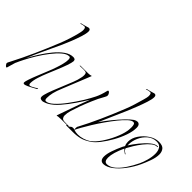

<svg xmlns="http://www.w3.org/2000/svg" viewBox="-66 -866 1215 1215"><g transform="rotate(45 541.0 -259.0)"><path d="M12 14Q8 14 2.5 7.5Q-3 1 -4 -2Q-5 -3 -5 -6Q-5 -11 -2 -16.5Q1 -22 4 -28Q42 -101 76.5 -178Q111 -255 142 -332Q154 -361 165 -395Q176 -429 183 -456.5Q190 -484 190 -492V-498Q190 -519 178 -519Q164 -519 148 -512Q146 -511 147.5 -514Q149 -517 152 -518Q160 -520 173 -523Q186 -526 194 -529Q200 -532 206 -532Q220 -532 220 -514Q220 -496 209.5 -463Q199 -430 185.5 -396Q172 -362 161 -338Q139 -289 110.5 -230Q82 -171 58 -112Q76 -148 100 -186Q124 -224 151.5 -257.5Q179 -291 208 -311.5Q237 -332 266 -332Q274 -332 280 -328.5Q286 -325 286 -314Q285 -300 274.5 -269.5Q264 -239 245 -194Q236 -172 223 -141Q210 -110 200 -78.5Q190 -47 190 -23Q190 -9 199 -9Q204 -9 209 -11.5Q214 -14 218 -16Q226 -20 234 -25Q242 -30 247 -34H248Q249 -34 249 -33.5Q249 -33 249 -33Q249 -27 244 -25Q231 -18 210 -6.5Q189 5 175 9Q173 10 168 10Q159 10 159 1Q159 -7 167 -31Q175 -55 187.5 -85.5Q200 -116 211 -143.5Q222 -171 228 -186Q230 -192 237 -212Q244 -232 250 -256Q256 -280 256 -297Q256 -317 245 -317Q223 -317 197.5 -295Q172 -273 146 -239.5Q120 -206 97 -168.5Q74 -131 57.5 -98.5Q41 -66 34 -49Q34 -48 33.5 -48Q33 -48 33 -48Q29 -33 24.5 -19.5Q20 -6 17 7Q16 14 12 14Z M321 4Q314 4 307.5 0.5Q301 -3 301 -13Q301 -27 311.5 -57.5Q322 -88 341 -133Q364 -189 376.5 -220.5Q389 -252 393 -275Q396 -286 396 -299Q396 -317 387 -320Q383 -321 378 -321.5Q373 -322 366 -322Q358 -322 349.5 -321.5Q341 -321 335 -321Q332 -321 333.5 -323Q335 -325 339 -325H374Q391 -325 407 -325.5Q423 -326 430 -329Q434 -331 433 -328L417 -288L358 -142Q342 -104 336 -78.5Q330 -53 330 -30Q330 -11 341 -11Q361 -11 389 -36.5Q417 -62 447.5 -103Q478 -144 506 -189Q529 -227 544 -257.5Q559 -288 569 -331Q570 -338 575 -338Q580 -338 584.5 -332Q589 -326 590 -323Q592 -317 592 -314Q592 -308 589.5 -303Q587 -298 585 -294Q574 -275 564 -255Q554 -235 546 -215Q530 -178 516 -140Q503 -103 495.5 -78Q488 -53 488 -32Q488 -20 494.5 -11.5Q501 -3 518 -3Q527 -3 536.5 -2.5Q546 -2 551 -3Q553 -3 553 -1.5Q553 0 551 1H521Q508 1 496 1Q484 1 476 2Q466 2 458 4Q451 6 453 2Q462 -21 475.5 -61.5Q489 -102 505 -145L532 -216Q513 -184 484.5 -142Q456 -100 423.5 -62.5Q391 -25 359 -8Q353 -5 346 -2Q339 1 331 3Q329 4 326 4Q323 4 321 4Z M540 6Q537 6 539 3.5Q541 1 542 1Q558 1 564.5 -6.5Q571 -14 584 -14Q589 -14 596 -11Q594 -15 594 -25Q594 -30 595 -34.5Q596 -39 599 -43Q631 -103 665.5 -179.5Q700 -256 730 -332Q742 -361 752.5 -395.5Q763 -430 770.5 -457Q778 -484 778 -492V-498Q778 -519 766 -519Q752 -519 736 -512Q734 -511 735.5 -514Q737 -517 740 -518Q748 -520 761 -523Q774 -526 782 -529Q790 -532 794 -532Q808 -532 808 -514Q808 -496 797.5 -463.5Q787 -431 773.5 -396.5Q760 -362 750 -338L668 -151Q692 -186 720 -220.5Q748 -255 774.5 -282.5Q801 -310 819 -322Q832 -330 843 -330Q853 -330 859.5 -322.5Q866 -315 866 -298Q866 -266 852 -226Q838 -186 816 -147Q794 -108 769.5 -76.5Q745 -45 722 -30Q691 -9 663 -1.5Q635 6 598 6ZM632 -5Q655 -5 678 -12.5Q701 -20 717 -31Q745 -52 770 -89Q795 -126 813.5 -167.5Q832 -209 838 -242Q839 -247 840 -256.5Q841 -266 841 -277Q841 -290 838 -300Q835 -310 825 -310Q811 -310 790.5 -291.5Q770 -273 746 -243Q722 -213 697.5 -178Q673 -143 652 -109Q631 -75 616.5 -49Q602 -23 597 -11Q612 -5 632 -5Z M879 13Q848 13 848 -24Q848 -48 859.5 -81.5Q871 -115 887 -149Q889 -152 891 -156.5Q893 -161 896 -165Q889 -179 889 -198Q889 -231 910.5 -262.5Q932 -294 964 -315Q996 -336 1029 -336Q1062 -336 1074.5 -320Q1087 -304 1087 -281Q1087 -253 1074.5 -218.5Q1062 -184 1050 -158Q1030 -115 1001 -76Q972 -37 940 -12.5Q908 12 879 13ZM896 -2Q923 -3 948.5 -24.5Q974 -46 997 -80.5Q1020 -115 1038 -153Q1049 -176 1057.5 -207Q1066 -238 1066 -266Q1066 -292 1055 -309.5Q1044 -327 1018 -327Q984 -327 958 -305Q932 -283 918 -251Q904 -219 904 -188V-179Q921 -206 946 -237Q971 -268 997.5 -290Q1024 -312 1045 -310Q1047 -310 1046.5 -307.5Q1046 -305 1044 -305Q1027 -307 1007 -291Q987 -275 967.5 -250.5Q948 -226 932.5 -200.5Q917 -175 908 -158Q912 -145 923 -138L934 -131Q936 -130 934 -129Q932 -128 930 -129Q922 -134 915.5 -139.5Q909 -145 904 -151Q871 -80 871 -37Q871 -2 896 -2Z"/></g></svg>

Font: Explora
Style: Regular
Weight: 400
Designer: Robert E. Leuschke
Foundry: Robert E. Leuschke
Version: Version 1.010